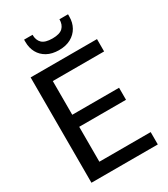

<svg xmlns="http://www.w3.org/2000/svg" viewBox="-219 -1006 967 1105"><g transform="rotate(-30 265.0 -453.5)"><path d="M52 0V-700H493V-618H152V-394H463V-314H152V-82H493V0ZM274 -754Q227 -754 194.5 -772Q162 -790 145 -821Q128 -852 128 -892V-907H184Q184 -871 204.5 -851Q225 -831 274 -831Q322 -831 342.5 -851Q363 -871 363 -907H420V-892Q420 -852 402.5 -821Q385 -790 352.5 -772Q320 -754 274 -754Z"/></g></svg>

Font: DM Sans 36pt Medium
Style: Regular
Weight: 500
Designer: Colophon Foundry, Jonny Pinhorn
Foundry: Colophon Foundry
Version: Version 4.004;gftools[0.9.30]